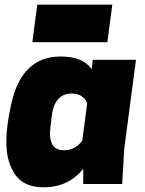

<svg xmlns="http://www.w3.org/2000/svg" viewBox="-20 -785 620 819"><path d="M560 -530H376ZM165 14Q72 14 35 -56Q7 -106 7 -180Q7 -249 28 -341Q72 -544 239 -544Q334 -544 371 -490L376 -530H560L510 -150L501 0H335V-65Q272 14 165 14ZM253 -144Q301 -144 331 -185L352 -345Q334 -386 286 -386Q210 -386 200 -284Q193 -228 193 -216Q193 -144 253 -144ZM438 -605H118L139 -765H459Z"/></svg>

Font: Tanohe Sans ExtraBold
Style: Italic
Weight: 800
Designer: Village Type and Design LLC & Cristiano Sobral
Foundry: Cooper Hewitt Smithsonian Design Museum
Version: Version 1.00;September 29, 2021;FontCreator 13.0.0.2655 64-b